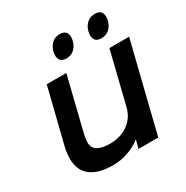

<svg xmlns="http://www.w3.org/2000/svg" viewBox="-193 -1019 1150 1189"><g transform="rotate(-30 381.5 -424.5)"><path d="M696 -783Q688 -749 665 -728Q642 -707 608 -707Q574 -707 562 -728Q550 -749 558 -783Q566 -817 589 -838Q612 -859 646 -859Q680 -859 692 -838Q704 -817 696 -783ZM445 -783Q437 -749 414 -728Q391 -707 358 -707Q324 -707 312 -728Q300 -749 308 -783Q316 -817 338.5 -838Q361 -859 395 -859Q429 -859 441 -838Q453 -817 445 -783ZM604 1H463L478 -57H476Q435 -25 383 -7.5Q331 10 279 10Q209 10 163 -8Q117 -26 93 -59Q69 -92 65 -138.5Q61 -185 75 -243L171 -630H311L217 -248Q210 -219 209 -194.5Q208 -170 219.5 -152.5Q231 -135 257 -125Q283 -115 329 -115Q365 -115 397 -124.5Q429 -134 455 -152Q481 -170 500 -197Q519 -224 528 -260L619 -630H760Z"/></g></svg>

Font: TypoPRO Sinkin Sans
Style: 600 SemiBold Italic
Weight: 600
Italic angle: -112°
Designer: Keith Bates
Foundry: K-Type
Version: Sinkin Sans (version 1.0)  by Keith Bates   •   © 2014   www